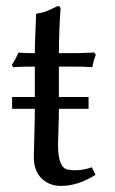

<svg xmlns="http://www.w3.org/2000/svg" viewBox="-20 -605 380 635"><path d="M272.9 -284.2V-245.1H174.8Q174.8 -216.3 173.3 -177.2Q171.9 -138.2 171.9 -126Q171.9 -48.8 205.1 -43.9Q243.7 -37.6 283.7 -51.8L295.9 -26.9Q237.8 10.3 180.2 9.8Q143.1 9.8 117.4 -15.1Q91.8 -40 91.8 -85.9Q91.8 -97.2 93.5 -154.5Q95.2 -211.9 95.2 -245.1H20V-284.2H95.2V-384.8Q48.3 -384.8 23.9 -382.8L19 -390.1Q33.2 -412.1 41 -431.2Q55.2 -429.2 95.2 -429.2Q95.2 -460 97.2 -500Q99.1 -540 99.1 -557.1L101.1 -560.1Q116.2 -562 126.7 -565.4Q137.2 -568.8 150.6 -575.4Q164.1 -582 170.9 -585Q179.7 -585 180.2 -575.2Q175.3 -511.2 174.8 -429.2H222.2Q241.2 -429.2 292 -431.2L296.9 -423.8Q289.1 -403.8 285.2 -382.8Q265.1 -384.8 212.9 -384.8H174.8V-284.2Z"/></svg>

Font: Biolilbert
Style: Regular
Weight: 400
Designer: Philipp H. Poll
Foundry: Philipp H. Poll
Version: Version 1.1.0